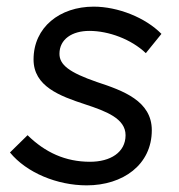

<svg xmlns="http://www.w3.org/2000/svg" viewBox="-20 -549 539 578"><path d="M241 9C350 9 437 -53 437 -157C437 -245 351 -276 272 -302C188 -331 159 -354 159 -387C159 -431 197 -456 249 -456C307 -456 375 -431 419 -389L466 -447C418 -496 335 -529 262 -529C160 -529 81 -467 81 -370C81 -289 160 -260 236 -235C300 -214 358 -192 358 -142C358 -90 312 -62 251 -62C177 -62 116 -90 63 -142L10 -90C60 -29 152 9 241 9Z"/></svg>

Font: Fixel Display
Style: Italic
Weight: 400
Italic angle: -10°
Designer: AlfaBravo + MacPaw
Foundry: Kyrylo Tkachov, Marchela Mozhyna, Serhii Makarenko, Maria Weinstein, Zakhar Kryvoshyya
Version: Version 1.210;Glyphs 3.2 (3217)